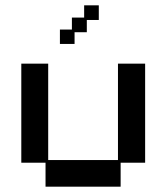

<svg xmlns="http://www.w3.org/2000/svg" viewBox="-20 -689 626 721"><path d="M151 12V-78H60V-450H161V-88H423V-450H525V-78H433V12ZM205 -524V-578H250V-623H296V-669H351V-614H306V-568H260V-524Z"/></svg>

Font: Pixelify Sans
Style: Regular
Weight: 400
Designer: Stefie Justprince
Foundry: Typecalism Foundryline
Version: Version 1.000;February 13, 2025;FontCreator 15.0.0.3015 64-b